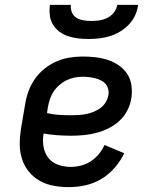

<svg xmlns="http://www.w3.org/2000/svg" viewBox="-20 -760 640 788"><path d="M263 8Q231 8 200.5 2.5Q170 -3 144 -17.5Q118 -32 99 -55Q80 -78 70.5 -107Q61 -136 61 -167.5Q61 -199 66 -231L83 -331Q87 -358 96.5 -384.5Q106 -411 122.5 -435Q139 -459 162 -477.5Q185 -496 211 -507.5Q237 -519 264.5 -523.5Q292 -528 319 -528Q346 -528 372 -525Q398 -522 422.5 -514Q447 -506 468 -491.5Q489 -477 502.5 -456Q516 -435 519.5 -409Q523 -383 519 -356Q515 -331 502.5 -306.5Q490 -282 469.5 -263.5Q449 -245 424.5 -233Q400 -221 375 -214.5Q350 -208 324 -205.5Q298 -203 273 -203Q244 -203 215.5 -205Q187 -207 159 -212Q154 -185 158.5 -158.5Q163 -132 178 -112.5Q193 -93 218 -84Q243 -75 270 -75Q291 -75 312.5 -80.5Q334 -86 352.5 -98Q371 -110 385.5 -127.5Q400 -145 409 -165L490 -131Q475 -100 451 -72Q427 -44 396 -25.5Q365 -7 330.5 0.5Q296 8 263 8ZM273 -287Q288 -287 303.5 -288Q319 -289 334 -292Q349 -295 364 -301Q379 -307 392 -316.5Q405 -326 413.5 -340Q422 -354 425 -369Q427 -382 424 -394.5Q421 -407 413 -416Q405 -425 393.5 -430.5Q382 -436 370 -439Q358 -442 345 -443.5Q332 -445 318 -445Q302 -445 285 -441.5Q268 -438 252 -430Q236 -422 222 -409.5Q208 -397 198.5 -382Q189 -367 184 -350.5Q179 -334 176 -317L173 -296Q197 -290 222 -288.5Q247 -287 273 -287ZM343 -600Q321 -600 300 -602.5Q279 -605 259.5 -611.5Q240 -618 224 -630Q208 -642 197.5 -659Q187 -676 184.5 -697Q182 -718 185 -740H271Q269 -724 275 -709.5Q281 -695 294 -687Q307 -679 323 -676.5Q339 -674 355 -674Q371 -674 388 -676.5Q405 -679 421 -687Q437 -695 448 -709.5Q459 -724 461 -740H547Q544 -718 534.5 -697Q525 -676 508.5 -659Q492 -642 472 -630Q452 -618 430.5 -611.5Q409 -605 387 -602.5Q365 -600 343 -600Z"/></svg>

Font: Iosevka HT Medium Extended
Style: Italic
Weight: 500
Width: 7
Italic angle: -9°
Monospace: yes
Designer: Belleve Invis
Foundry: Belleve Invis
Version: Version 32.3.0; ttfautohint (v1.8.4)